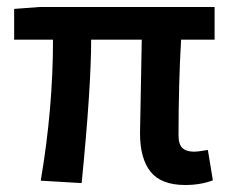

<svg xmlns="http://www.w3.org/2000/svg" viewBox="-20 -511 651 543"><path d="M503.9 12.2Q436 12.2 406 -25.1Q376 -62.5 376 -133.8Q376 -152.3 378.2 -250.5Q380.4 -348.6 380.9 -398.9H237.8Q237.8 -263.7 210.9 6.8L95.2 0Q129.9 -203.6 129.9 -398.9H20V-485.8L91.8 -491.2H586.9V-398.9H492.2Q484.9 -274.9 484.9 -127.9Q484.9 -103 495.8 -92.5Q506.8 -82 529.8 -82Q539.6 -82 567.9 -86.9L582 -1Q547.4 12.2 503.9 12.2Z"/></svg>

Font: Toshiba Sans Medium
Style: Regular
Weight: 500
Designer: Paul D. Hunt
Foundry: Toshiba Corporation
Version: Version 2.020;PS 2.0;hotconv 1.0.86;makeotf.lib2.5.63406